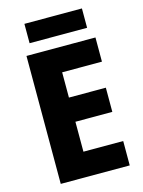

<svg xmlns="http://www.w3.org/2000/svg" viewBox="-130 -960 772 1035"><g transform="rotate(-15 256.0 -442.0)"><path d="M462 0H77V-714H462V-579H240V-438H446V-303H240V-136H462ZM432 -884V-776H111V-884Z"/></g></svg>

Font: Noto Sans Malayalam SemiCondensed ExtraBold
Style: Regular
Weight: 800
Width: 4
Designer: Jelle Bosma - Monotype Design Team
Foundry: Monotype Imaging Inc.
Version: Version 2.104; ttfautohint (v1.8.4.7-5d5b)